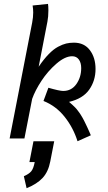

<svg xmlns="http://www.w3.org/2000/svg" viewBox="-20 -717 558 994"><path d="M153.3 14.2H260.7L240.2 119.1Q230 172.4 200.7 204.1Q171.4 235.8 117.7 257.3L103.5 195.3Q129.4 184.1 141.4 170.2Q153.3 156.2 159.7 122.1H132.3ZM230.5 -262.7Q288.1 -246.1 307.1 -246.1Q350.1 -246.1 375.2 -281.5Q400.4 -316.9 400.4 -364.7Q400.4 -392.1 388.2 -408.9Q376 -425.8 353.5 -425.8Q316.4 -425.8 271.7 -387Q227.1 -348.1 194.3 -298.1Q161.6 -248 146.5 -205.1Q116.2 -53.7 106.4 0H29.8L146.5 -599.6Q151.9 -627.4 151.9 -652.3Q151.9 -669.9 148.9 -688.5L228.5 -696.8Q230.5 -686 230.5 -663.1Q230.5 -630.4 225.6 -605.5L180.2 -371.6Q207 -411.1 232.4 -437Q257.8 -462.9 281 -475.1Q304.2 -487.3 322.5 -491.7Q340.8 -496.1 362.8 -496.1Q416 -496.1 445.3 -457.3Q474.6 -418.5 474.6 -359.9Q474.6 -299.3 441.7 -252.7Q408.7 -206.1 337.4 -189.5Q346.2 -182.6 354.5 -174.6Q362.8 -166.5 369.4 -160.2Q376 -153.8 383.3 -143.6Q390.6 -133.3 394.8 -127.9Q398.9 -122.6 405.8 -109.9Q412.6 -97.2 415 -93Q417.5 -88.9 424.3 -74Q431.2 -59.1 432.9 -55.9Q434.6 -52.7 441.9 -35.9Q449.2 -19 450.2 -16.6L381.3 14.2Q359.4 -55.7 314.7 -112.1Q270 -168.5 205.1 -194.3Z"/></svg>

Font: Fantasque Sans Mono
Style: Italic
Weight: 400
Italic angle: -11°
Monospace: yes
Designer: Jany Belluz
Version: Version 1.8.0 ; ttfautohint (v1.8.2)